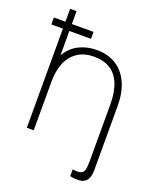

<svg xmlns="http://www.w3.org/2000/svg" viewBox="-162 -817 897 1092"><g transform="rotate(20 286.5 -270.5)"><path d="M460 178Q446.5 180 427.8 179Q409 178 396 174V133Q399.5 133.5 402.8 134Q406 134.5 409 134.5Q436 137.5 449 131.2Q462 125 466.5 107.5Q471 90 471 55V-286Q471 -362 450.2 -412Q429.5 -462 390 -486.5Q350.5 -511 294 -511Q231 -511 190.2 -482.2Q149.5 -453.5 130.8 -404.8Q112 -356 112 -295V0H70V-600H0V-642H70V-720H109V-642H240V-600H109V-453Q138 -503 186.2 -527.5Q234.5 -552 294 -552Q362 -552 411.2 -521Q460.5 -490 486.8 -431.8Q513 -373.5 513 -294V95Q513 134.5 499.2 154.2Q485.5 174 460 178Z"/></g></svg>

Font: Manrope
Style: Regular
Weight: 400
Designer: Mikhail Sharanda
Foundry: Mikhail Sharanda
Version: Version 4.503